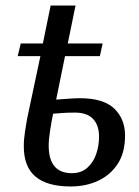

<svg xmlns="http://www.w3.org/2000/svg" viewBox="-20 -664 504 694"><path d="M235 10Q151 10 108.5 -25.5Q66 -61 66 -135Q66 -161 70.5 -189.5Q75 -218 78 -235L126 -461H44L55 -507H135L163 -644H253L225 -507H351L341 -461H215L183 -304Q209 -306 232 -307.5Q255 -309 269 -309Q354 -309 393 -271.5Q432 -234 432 -174Q432 -113 406 -72.5Q380 -32 335.5 -11Q291 10 235 10ZM240 -38Q274 -38 296 -58Q318 -78 328 -108Q338 -138 338 -170Q338 -211 316.5 -234Q295 -257 251 -257Q224 -257 204 -255.5Q184 -254 172 -253Q167 -230 161.5 -195Q156 -160 156 -138Q156 -38 240 -38Z"/></svg>

Font: Noto Serif Condensed
Style: Italic
Weight: 400
Width: 3
Italic angle: -12°
Designer: Monotype Design Team
Foundry: Monotype Imaging Inc.
Version: Version 2.014; ttfautohint (v1.8.4.7-5d5b)